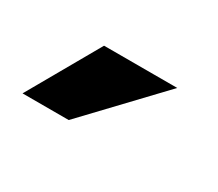

<svg xmlns="http://www.w3.org/2000/svg" viewBox="-40 -715 266 234"><g transform="rotate(30 93.0 -598.0)"><path d="M0 -548 57 -648H160L65 -548Z"/></g></svg>

Font: Alumni Sans
Style: Bold
Weight: 700
Designer: Robert E. Leuschke
Foundry: Robert E. Leuschke
Version: Version 1.018